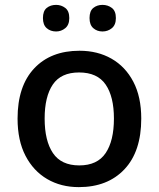

<svg xmlns="http://www.w3.org/2000/svg" viewBox="-20 -757 650 787"><path d="M559 -271Q559 -136 490 -63Q421 10 303 10Q230 10 173.5 -23Q117 -56 84.5 -118.5Q52 -181 52 -271Q52 -404 120 -476.5Q188 -549 306 -549Q380 -549 437 -516.5Q494 -484 526.5 -422Q559 -360 559 -271ZM163 -271Q163 -180 197 -129.5Q231 -79 305 -79Q379 -79 413 -129.5Q447 -180 447 -271Q447 -361 413 -410.5Q379 -460 304 -460Q230 -460 196.5 -410.5Q163 -361 163 -271ZM156 -683Q156 -712 171.5 -724.5Q187 -737 210 -737Q231 -737 247.5 -724.5Q264 -712 264 -683Q264 -655 247.5 -641.5Q231 -628 210 -628Q187 -628 171.5 -641.5Q156 -655 156 -683ZM347 -683Q347 -712 362.5 -724.5Q378 -737 400 -737Q422 -737 438.5 -724.5Q455 -712 455 -683Q455 -655 438.5 -641.5Q422 -628 400 -628Q378 -628 362.5 -641.5Q347 -655 347 -683Z"/></svg>

Font: Noto Kufi Arabic Medium
Style: Regular
Weight: 500
Designer: Monotype Design Team, David Williams, Khaled Hosny
Foundry: Google LLC
Version: Version 2.109; ttfautohint (v1.8.4.7-5d5b)